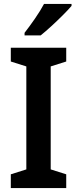

<svg xmlns="http://www.w3.org/2000/svg" viewBox="-20 -957 393 977"><path d="M317 0H35V-70L114 -95V-619L35 -644V-714H317V-644L238 -619V-95L317 -70ZM344 -927Q328 -908 300 -880Q272 -852 241.5 -824Q211 -796 187 -777H105V-790Q130 -822 158 -862.5Q186 -903 204 -937H344Z"/></svg>

Font: Noto Sans Lao SemiCondensed SemiBold
Style: Regular
Weight: 600
Width: 4
Designer: Monotype Design Team
Foundry: Monotype Imaging Inc.
Version: Version 2.003; ttfautohint (v1.8.4.7-5d5b)